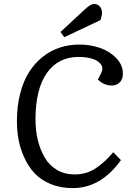

<svg xmlns="http://www.w3.org/2000/svg" viewBox="-20 -941 669 975"><path d="M417 -898.9Q441.9 -920.9 458 -920.9Q475.6 -920.9 486.8 -908Q498 -895 498 -876Q498 -861.3 490.2 -838.9L306.2 -752L287.1 -778.8ZM494.1 -570.8Q506.8 -596.7 491.2 -616Q475.6 -635.3 445.6 -643.6Q415.5 -651.9 379.9 -651.9Q275.4 -651.9 217.8 -570.1Q160.2 -488.3 160.2 -334Q160.2 -278.8 171.9 -230.2Q183.6 -181.6 206.8 -141.6Q230 -101.6 269 -78.4Q308.1 -55.2 358.9 -55.2Q417 -55.2 463.4 -84.7Q509.8 -114.3 555.2 -168L594.2 -127.9Q492.7 14.2 349.1 14.2Q286.1 14.2 236.3 -6.8Q186.5 -27.8 155.3 -61.5Q124 -95.2 103.3 -140.9Q82.5 -186.5 74.2 -231.9Q65.9 -277.3 65.9 -325.2Q65.9 -401.4 82.3 -465.3Q98.6 -529.3 127.7 -575Q156.7 -620.6 196.8 -652.3Q236.8 -684.1 283.9 -699.5Q331.1 -714.8 383.8 -714.8Q437 -714.8 486.3 -698.2Q535.6 -681.6 569.8 -646.7Q604 -611.8 604 -565.9Q604 -538.6 587.9 -522.7Q571.8 -506.8 548.8 -506.8Q507.3 -506.8 477.1 -537.1Z"/></svg>

Font: Literata Book
Style: Italic
Weight: 400
Italic angle: -3°
Designer: Latin by Veronika Burian and Jose Scaglione. Greek by Irene Vlachou. Cyrillic by Vera Evstafieva
Foundry: TypeTogether
Version: Version 1.003;PS 001.003;hotconv 1.0.88;makeotf.lib2.5.64775